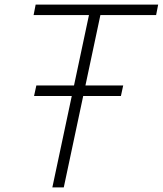

<svg xmlns="http://www.w3.org/2000/svg" viewBox="-20 -820 712 840"><path d="M129 -400 139 -446H519L509 -400ZM209 0 379 -800H429L259 0ZM127 -754 136 -800H672L663 -754Z"/></svg>

Font: Victor Mono Thin
Style: Italic
Weight: 100
Italic angle: -12°
Monospace: yes
Designer: Rune Bjørnerås
Version: Version 1.561;gftools[0.9.30]